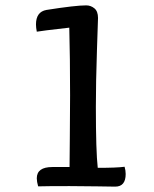

<svg xmlns="http://www.w3.org/2000/svg" viewBox="-20 -693 575 715"><path d="M344 -68Q415 -68 444 -72Q448 -58 448 -45Q448 2 409 2Q402 2 342.5 1Q283 0 239 0Q153 0 122 1Q117 -17 117 -29Q117 -71 175 -71H239Q239 -89 240 -177Q241 -265 241 -338Q241 -479 238 -590Q132 -578 117 -575Q114 -590 114 -602Q114 -649 153 -656Q261 -673 301 -673Q318 -673 331.5 -662Q345 -651 345 -626Q345 -624 341 -505Q337 -386 337 -295Q337 -129 344 -68Z"/></svg>

Font: Overlock
Style: Bold
Weight: 700
Designer: Dario Muhafara
Foundry: Dario Manuel Muhafara
Version: Version 1.001